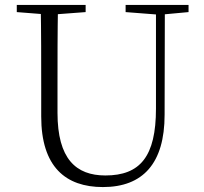

<svg xmlns="http://www.w3.org/2000/svg" viewBox="-20 -743 828 778"><path d="M397 15C559 15 647 -81 647 -278L648 -723H612V-303C612 -109 548 -32 407 -32C288 -32 213 -99 213 -286V-387C213 -502 213 -613 215 -723H145C147 -612 147 -500 147 -387V-271C147 -67 246 15 397 15ZM48 -694 175 -684H194L327 -694V-723H48ZM489 -694 618 -684H636L744 -694V-723H489Z"/></svg>

Font: Source Han Serif TW VF
Style: Regular
Weight: 250
Designer: Ryoko NISHIZUKA 西塚涼子 (kana & ideographs); Frank Grießhammer (Latin, Greek & Cyrillic); Wenlong ZHANG 张文龙 (bopomofo); San
Foundry: Adobe
Version: Version 2.002;hotconv 1.1.0;makeotfexe 2.6.0